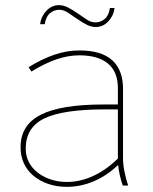

<svg xmlns="http://www.w3.org/2000/svg" viewBox="-20 -721 593 746"><path d="M240 5Q293 5 344 -16.5Q395 -38 439 -80Q441 -59 446 -38Q451 -17 457 0H478Q470 -23 464 -52.5Q458 -82 458 -105V-376Q458 -449 416 -487Q374 -525 289 -525H287Q240 -525 191.5 -508.5Q143 -492 91 -460L102 -443Q154 -475 199.5 -490.5Q245 -506 287 -506H289Q361 -506 399.5 -474Q438 -442 438 -379V-315H381Q216 -315 138 -275Q60 -235 60 -150V-148Q60 -114 73 -86Q86 -58 110 -38Q134 -18 167 -6.5Q200 5 240 5ZM240 -14Q206 -14 176.5 -24Q147 -34 125.5 -51Q104 -68 92 -91.5Q80 -115 80 -142V-144Q80 -226 152.5 -261Q225 -296 388 -296H438V-105Q392 -60 341.5 -37Q291 -14 240 -14ZM285 -667Q259 -685 242 -693Q225 -701 209 -701Q196 -701 184 -696Q172 -691 162 -681Q152 -671 145 -657.5Q138 -644 136 -627H154Q158 -656 174 -669.5Q190 -683 210 -683Q227 -683 243 -672.5Q259 -662 276 -650Q302 -632 319 -624Q336 -616 352 -616Q365 -616 377 -621Q389 -626 399 -636Q409 -646 416 -659.5Q423 -673 425 -690H407Q403 -661 387 -647.5Q371 -634 351 -634Q334 -634 318 -644.5Q302 -655 285 -667Z"/></svg>

Font: Fixel Variable
Style: Regular
Weight: 100
Width: 3
Designer: AlfaBravo + MacPaw
Foundry: Kyrylo Tkachov, Marchela Mozhyna, Serhii Makarenko, Maria Weinstein, Zakhar Kryvoshyya
Version: Version 1.211